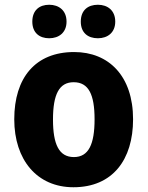

<svg xmlns="http://www.w3.org/2000/svg" viewBox="-20 -778 621 808"><path d="M116 -687C116 -640 146 -617 187 -617C228 -617 260 -641 260 -687C260 -734 228 -758 187 -758C146 -758 116 -735 116 -687ZM320 -687C320 -640 350 -617 392 -617C433 -617 465 -641 465 -687C465 -734 433 -758 392 -758C350 -758 320 -735 320 -687ZM540 -276C540 -458 438 -559 292 -559C129 -559 40 -451 40 -276C40 -105 136 10 289 10C454 10 540 -106 540 -276ZM203 -275C203 -381 229 -432 290 -432C353 -432 378 -380 378 -276C378 -171 353 -117 291 -117C228 -117 203 -171 203 -275Z"/></svg>

Font: Noto Sans Thai SemCond ExtBd
Style: Regular
Weight: 800
Width: 4
Designer: Monotype Design Team
Foundry: Monotype Imaging Inc.
Version: Version 2.002